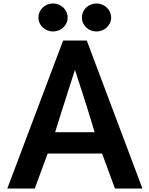

<svg xmlns="http://www.w3.org/2000/svg" viewBox="-20 -1031 859 1104"><path d="M641 53H799L479 -798H343L22 53H180L254 -148H567ZM498 -357 524 -271H297L325 -361C349 -438 411 -629 411 -629C411 -629 474 -437 498 -357ZM619 -930C619 -976 580 -1011 535 -1011C489 -1011 451 -976 451 -930C451 -884 490 -850 535 -850C579 -850 619 -884 619 -930ZM369 -930C369 -976 330 -1011 285 -1011C239 -1011 201 -976 201 -930C201 -884 240 -850 285 -850C329 -850 369 -884 369 -930Z"/></svg>

Font: LINE Seed JP App_OTF Bold
Style: Regular
Weight: 700
Designer: LINE & Fontrix & Fontworks
Version: Version 1.009